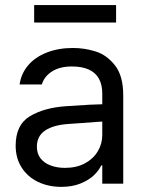

<svg xmlns="http://www.w3.org/2000/svg" viewBox="-20 -727 575 760"><path d="M306.6 -240.2 251 -236.3Q191.4 -232.4 158.7 -210.4Q126 -188.5 126 -146.5Q126 -119.1 140.1 -100.6Q154.3 -82 179.7 -72.3Q205.1 -62.5 237.3 -62.5Q283.2 -62.5 316.4 -80.6Q349.6 -98.6 367.2 -128.4Q384.8 -158.2 384.8 -192.4V-357.4Q384.8 -391.6 371.6 -415.5Q358.4 -439.5 331.5 -451.7Q304.7 -463.9 264.6 -463.9Q216.8 -463.9 186 -444.3Q155.3 -424.8 145.5 -392.6H57.6Q63.5 -435.5 91.3 -468.3Q119.1 -501 165 -519Q210.9 -537.1 268.6 -537.1Q314.5 -537.1 358.4 -523.4Q402.3 -509.8 435.1 -468.3Q467.8 -426.8 467.8 -349.6V0H384.8V-72.3H380.9Q371.1 -51.8 351.1 -32.7Q331.1 -13.7 298.3 -0.5Q265.6 12.7 222.7 12.7Q171.9 12.7 130.9 -6.8Q89.8 -26.4 65.9 -63.5Q42 -100.6 42 -150.4Q42 -233.4 98.6 -267.1Q155.3 -300.8 241.2 -306.6Q251 -307.6 335 -312.5L390.6 -314.5L391.6 -246.1Q382.8 -246.1 306.6 -240.2ZM439.5 -637.7H115.2V-707H439.5Z"/></svg>

Font: Pretendard JP Variable
Style: Regular
Weight: 400
Designer: Base glyphs from Inter by Rasmus Andersson; Hangul glyphs from Noto Sans CJK(Source Han Sans) by Jang Soo-young and Kang
Foundry: Kil Hyung-jin
Version: Version 1.307;Glyphs 3.2 (3192)